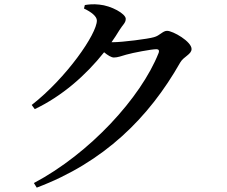

<svg xmlns="http://www.w3.org/2000/svg" viewBox="-20 -803 1040 878"><path d="M135 34 148 55C456 -61 661 -265 804 -517C820 -545 856 -554 856 -579C856 -613 771 -662 744 -662C724 -662 711 -640 684 -633C658 -625 539 -610 498 -610H490C503 -628 515 -647 526 -665C542 -691 555 -698 555 -717C555 -740 489 -777 434 -782C406 -785 387 -783 368 -780L364 -764C398 -748 423 -728 423 -709C423 -648 284 -447 125 -323L139 -304C263 -363 372 -458 456 -564C473 -550 489 -540 501 -540C518 -540 536 -547 557 -553C588 -562 673 -578 695 -578C705 -578 710 -573 705 -560C624 -356 390 -101 135 34Z"/></svg>

Font: Noto Serif CJK JP SemiBold
Style: Regular
Weight: 600
Designer: Ryoko NISHIZUKA 西塚涼子 (kana & ideographs); Frank Grießhammer (Latin, Greek & Cyrillic); Wenlong ZHANG 张文龙 (bopomofo); San
Foundry: Adobe
Version: Version 2.001;hotconv 1.1.0;makeotfexe 2.6.0